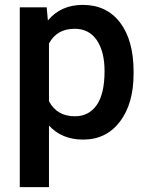

<svg xmlns="http://www.w3.org/2000/svg" viewBox="-20 -558 603 781"><path d="M523.4 -258.8Q523.4 -136.2 467.8 -63.2Q412.1 9.8 318.4 9.8Q231.4 9.8 179.2 -47.4V203.1H60.5V-528.3H169.9L174.8 -474.6Q227.1 -538.1 316.9 -538.1Q413.6 -538.1 468.5 -466.1Q523.4 -394 523.4 -266.1ZM405.3 -269Q405.3 -348.1 373.8 -394.5Q342.3 -440.9 283.7 -440.9Q210.9 -440.9 179.2 -380.9V-146.5Q211.4 -85 284.7 -85Q341.3 -85 373.3 -130.6Q405.3 -176.3 405.3 -269Z"/></svg>

Font: Roboto Medium
Style: Regular
Weight: 500
Designer: Google
Version: Version 2.134; 2016; ttfautohint (v1.6)